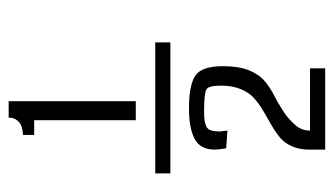

<svg xmlns="http://www.w3.org/2000/svg" viewBox="-184 -588 772 444"><g transform="rotate(-90 202.0 -366.0)"><path d="M78 0V-37Q78 -60 86 -77.5Q94 -95 107 -105.5Q120 -116 136 -125Q152 -134 168 -143.5Q184 -153 197 -164.5Q210 -176 218 -195.5Q226 -215 226 -241Q226 -269 217.5 -274.5Q209 -280 167 -280Q152 -280 145.5 -279Q139 -278 132 -275Q125 -272 122.5 -264Q120 -256 120 -243L122 -226L81 -229Q78 -248 78 -255Q78 -289 103 -302Q128 -315 173 -315Q228 -315 249.5 -300Q271 -285 271 -236Q271 -200 261.5 -176.5Q252 -153 236.5 -140Q221 -127 204 -118.5Q187 -110 167 -97Q147 -84 133 -67Q122 -53 122 -35H266V0ZM146 -438V-673H112V-699Q131 -699 141.5 -708Q152 -717 152 -732H190V-438ZM23 -393H326V-358H23Z"/></g></svg>

Font: Myanmar Chatu
Style: Regular
Weight: 400
Designer: Danh Hong
Foundry: Google Inc.
Version: Version 2.00 November 20, 2015